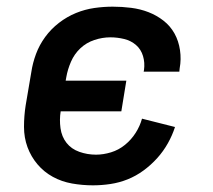

<svg xmlns="http://www.w3.org/2000/svg" viewBox="-20 -548 640 576"><path d="M259 8Q227 8 196 2.5Q165 -3 138.5 -17.5Q112 -32 92.5 -55Q73 -78 62.5 -106.5Q52 -135 52 -167.5Q52 -200 57 -232L74 -332Q78 -359 88 -386Q98 -413 115.5 -437Q133 -461 157 -479.5Q181 -498 208 -509Q235 -520 263 -524Q291 -528 318 -528Q346 -528 373.5 -524.5Q401 -521 425.5 -511.5Q450 -502 470.5 -486Q491 -470 503.5 -447.5Q516 -425 520 -397.5Q524 -370 519 -343L518 -333H411L412 -338Q415 -360 409 -380Q403 -400 388 -413Q373 -426 352.5 -431Q332 -436 311 -436Q287 -436 263 -428Q239 -420 221 -403Q203 -386 193 -363Q183 -340 179 -317L177 -306H359L344 -214H162Q158 -189 161.5 -163.5Q165 -138 179.5 -119.5Q194 -101 218 -92.5Q242 -84 268 -84Q290 -84 313 -91Q336 -98 355 -113.5Q374 -129 387 -149.5Q400 -170 406 -192L505 -167Q497 -142 483.5 -118Q470 -94 451.5 -73.5Q433 -53 410.5 -36.5Q388 -20 363 -10Q338 0 311.5 4Q285 8 259 8Z"/></svg>

Font: Iosevka Semibold Extended
Style: Italic
Weight: 600
Width: 7
Italic angle: -9°
Monospace: yes
Designer: Belleve Invis
Foundry: Belleve Invis
Version: Version 32.5.0; ttfautohint (v1.8.4)